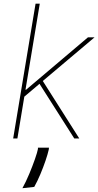

<svg xmlns="http://www.w3.org/2000/svg" viewBox="-20 -747 530 1036"><path d="M51.1 0 171.9 -727.3H194.6L117.5 -262.8H120.7L454.5 -545.5H490.1L210.9 -310L407.7 0H380.7L193.2 -294.7L111.2 -225.5L73.9 0ZM244.3 49.7 242.9 61.1Q237.6 84.9 225.5 120.4Q213.4 155.9 197.6 193.5Q181.8 231.2 164.8 261.4L100.9 268.5Q119.7 234.7 137.6 191.9Q155.5 149.1 168.5 111.7Q181.5 74.2 184.7 56.8V49.7Z"/></svg>

Font: Inter UI Thin
Style: Italic
Weight: 100
Italic angle: -9.39999°
Designer: Rasmus Andersson
Foundry: rsms
Version: 3.2;8d6f07862